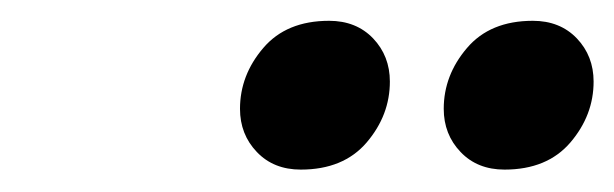

<svg xmlns="http://www.w3.org/2000/svg" viewBox="-20 -740 576 180"><path d="M262 -581Q236.5 -581 220.8 -597.5Q205 -614 205 -638Q205 -669.5 226.8 -695Q248.5 -720.5 288.5 -720.5Q314 -720.5 329.8 -704Q345.5 -687.5 345.5 -663.5Q345.5 -632 323.8 -606.5Q302 -581 262 -581ZM453 -581Q427.5 -581 411.8 -597.5Q396 -614 396 -638Q396 -669.5 417.8 -695Q439.5 -720.5 479.5 -720.5Q505 -720.5 520.8 -704Q536.5 -687.5 536.5 -663.5Q536.5 -632 514.8 -606.5Q493 -581 453 -581Z"/></svg>

Font: Newsreader Display ExtraBold
Style: Italic
Weight: 800
Italic angle: -17°
Designer: Hugues Gentile
Foundry: Production Type
Version: Version 1.001